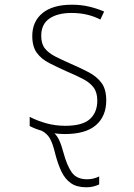

<svg xmlns="http://www.w3.org/2000/svg" viewBox="-20 -559 570 815"><path d="M255 10Q233 10 211 7Q222 17 231 35.5Q240 54 250 91Q264 143 284.5 172.5Q305 202 350 202Q365 202 378 198.5Q391 195 401 190V224Q392 228 378.5 232Q365 236 347 236Q306 236 281 218.5Q256 201 241 169.5Q226 138 215 96Q204 50 192 29Q180 8 157 -4Q129 -12 106 -24V-63Q139 -46 177 -35.5Q215 -25 257 -25Q330 -25 361.5 -53.5Q393 -82 393 -132Q393 -167 377 -188Q361 -209 332 -224Q303 -239 263 -256Q223 -274 189.5 -291Q156 -308 136.5 -334.5Q117 -361 117 -406Q117 -468 160.5 -503.5Q204 -539 285 -539Q324 -539 358 -531Q392 -523 422 -510L406 -476Q352 -504 284 -504Q224 -504 189.5 -480Q155 -456 155 -407Q155 -373 170.5 -353.5Q186 -334 214 -319.5Q242 -305 281 -288Q323 -270 357 -252Q391 -234 411 -207Q431 -180 431 -133Q431 -66 387.5 -28Q344 10 255 10Z"/></svg>

Font: Noto Sans Mono Condensed ExtraLight
Style: Regular
Weight: 200
Width: 3
Designer: Monotype Design Team
Foundry: Monotype Imaging Inc.
Version: Version 2.014; ttfautohint (v1.8.4.7-5d5b)